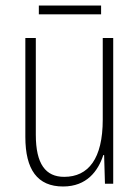

<svg xmlns="http://www.w3.org/2000/svg" viewBox="-20 -667 507 697"><path d="M347 -647H121V-615H347ZM391 -529H353V-233C353 -91 301 -25 213 -25C146 -25 110 -71 110 -178V-529H72V-170C72 -51 116 10 209 10C295 10 336 -46 355 -104H358L361 0H391Z"/></svg>

Font: Noto Sans Thai Looped Condensed ExtraLight
Style: Regular
Weight: 200
Width: 3
Designer: Sasikarn Vongin, Ben Mitchell
Foundry: The Fontpad Ltd
Version: Version 1.001